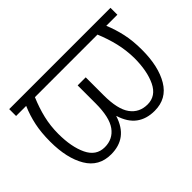

<svg xmlns="http://www.w3.org/2000/svg" viewBox="-104 -755 993 993"><g transform="rotate(-45 393.0 -258.5)"><path d="M768.1 -478H687Q707 -429.7 718.5 -377.7Q730 -325.7 730 -259.3Q730 -138.2 685.8 -64Q641.6 10.3 553.2 10.3Q493.2 10.3 453.4 -19.5Q413.6 -49.3 394.5 -110.8H393.1Q373.5 -49.3 334 -19.5Q294.4 10.3 234.9 10.3Q146 10.3 102.1 -64Q58.1 -138.2 58.1 -259.3Q58.1 -325.7 69.1 -377.4Q80.1 -429.2 101.1 -478H27.3V-528.3H768.1ZM671.9 -258.3Q670.9 -315.9 658.2 -369.4Q645.5 -422.9 622.6 -478H165Q141.6 -422.9 128.9 -369.4Q116.2 -315.9 116.2 -258.3Q116.2 -162.6 145.8 -100.8Q175.3 -39.1 237.8 -39.1Q296.9 -39.1 330.6 -85.2Q364.3 -131.3 364.3 -233.4V-364.7H423.3V-233.4Q423.3 -131.3 457 -85.2Q490.7 -39.1 550.8 -39.1Q612.3 -39.1 642.1 -100.8Q671.9 -162.6 671.9 -258.3Z"/></g></svg>

Font: Franko
Style: Light
Weight: 300
Designer: Google
Version: Version 1.200310; 2013